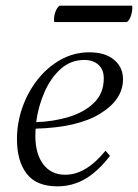

<svg xmlns="http://www.w3.org/2000/svg" viewBox="-20 -647 488 679"><path d="M183 12Q109 12 74.5 -32.5Q40 -77 40 -155Q40 -212 59 -266.5Q78 -321 112.5 -365Q147 -409 194 -435.5Q241 -462 296 -462Q352 -462 383.5 -435.5Q415 -409 415 -367Q415 -295 335 -245.5Q255 -196 106 -192Q105 -179 105 -167Q105 -103 133 -66Q161 -29 211 -29Q284 -29 353 -114L369 -96Q328 -42 282.5 -15Q237 12 183 12ZM278 -435Q230 -435 194.5 -403Q159 -371 137 -320.5Q115 -270 108 -215Q169 -217 223.5 -233.5Q278 -250 312.5 -283.5Q347 -317 347 -370Q347 -401 328 -418Q309 -435 278 -435ZM429 -569H172Q171 -571 171 -577Q171 -592 176.5 -606.5Q182 -621 191 -627H447Q447 -626 447.5 -624.5Q448 -623 448 -621Q448 -606 443 -591Q438 -576 429 -569Z"/></svg>

Font: Petrona Light
Style: Italic
Weight: 300
Italic angle: -9°
Designer: Ringo R. Seeber
Foundry: Ringo R. Seeber
Version: Version 2.001; ttfautohint (v1.8.3)